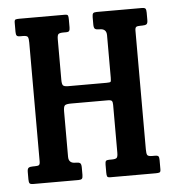

<svg xmlns="http://www.w3.org/2000/svg" viewBox="-43 -561 550 602"><g transform="rotate(-5 231.5 -260.0)"><path d="M399 -77.5Q399 -64.5 401.5 -59.8Q404 -55 417 -55H426Q434.5 -55 436.8 -51.8Q439 -48.5 439 -40V-11Q439 -3 435.5 -1.5Q432 0 423.5 0H280Q272 0 270.5 -3.8Q269 -7.5 269 -15.5V-40.5Q269 -49 271.2 -52Q273.5 -55 281.5 -55H289Q301 -55 305 -58.2Q309 -61.5 309 -74.5V-225.5Q309 -234.5 306.2 -237.8Q303.5 -241 293.5 -241H178.5Q163.5 -241 158.8 -237.5Q154 -234 154 -218V-75.5Q154 -55 175 -55H176.5Q186.5 -55 190.2 -52Q194 -49 194 -38V-15Q194 -6 191.2 -3Q188.5 0 180 0H38Q29 0 26.5 -3.2Q24 -6.5 24 -16V-39Q24 -49.5 28.2 -52.2Q32.5 -55 42 -55H47Q57 -55 60.5 -57.2Q64 -59.5 64 -69V-442.5Q64 -455.5 61.5 -460.2Q59 -465 46 -465H37Q29 -465 26.5 -468.2Q24 -471.5 24 -480V-509Q24 -517.5 27.8 -518.8Q31.5 -520 39.5 -520H183Q191 -520 192.5 -516.5Q194 -513 194 -504.5V-479.5Q194 -471.5 191.8 -468.2Q189.5 -465 181.5 -465H174Q162 -465 158 -461.8Q154 -458.5 154 -445.5V-317.5Q154 -305 157.2 -300.5Q160.5 -296 174 -296H294Q305.5 -296 307.2 -298Q309 -300 309 -311V-444.5Q309 -465 288 -465H286.5Q276.5 -465 272.8 -468Q269 -471 269 -482V-505Q269 -514 271.8 -517Q274.5 -520 283 -520H425Q434 -520 436.5 -516.8Q439 -513.5 439 -504V-481Q439 -470.5 435 -467.8Q431 -465 421 -465H416Q406.5 -465 402.8 -462.8Q399 -460.5 399 -451Z"/></g></svg>

Font: Besley* Condensed
Style: Regular
Weight: 400
Width: 3
Designer: Owen Earl
Foundry: indestructible type*
Version: Version 3.000; ttfautohint (v1.8.3)